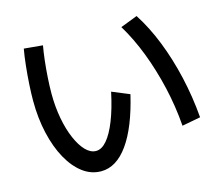

<svg xmlns="http://www.w3.org/2000/svg" viewBox="-99 -843 1079 947"><g transform="rotate(-15 440.0 -369.0)"><path d="M71.1 -444.4Q71.1 -481.1 73.9 -527.8Q76.7 -574.4 81.7 -621.1Q86.7 -667.8 93.3 -704.4L188.9 -695.6Q183.3 -665.6 178.3 -622.2Q173.3 -578.9 170.6 -535Q167.8 -491.1 167.8 -453.3Q167.8 -387.8 178.9 -327.8Q190 -267.8 210 -221.7Q230 -175.6 255 -150Q280 -124.4 307.8 -124.4Q336.7 -124.4 363.3 -155.6Q390 -186.7 413.3 -245.6Q436.7 -304.4 454.4 -387.8L543.3 -351.1Q505.6 -191.1 445 -106.1Q384.4 -21.1 306.7 -21.1Q255.6 -21.1 212.8 -53.3Q170 -85.6 138.3 -142.8Q106.7 -200 88.9 -277.2Q71.1 -354.4 71.1 -444.4ZM751.1 -134.4Q743.3 -235.6 720.6 -333.9Q697.8 -432.2 663.9 -520.6Q630 -608.9 585.6 -682.2L672.2 -715.6Q718.9 -643.3 754.4 -553.3Q790 -463.3 813.3 -361.7Q836.7 -260 845.6 -152.2Z"/></g></svg>

Font: Paperlogy 5 Medium
Style: Regular
Weight: 500
Designer: redesigned by Lee Juim, glyphs from Gmarket Sans & Montserrat
Foundry: PT&
Version: Version 1.001